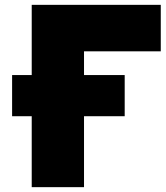

<svg xmlns="http://www.w3.org/2000/svg" viewBox="-20 -743 684 793"><path d="M111 -723H644V-531H327V-433H495V-263H327V30H111V-263H30V-433H111Z"/></svg>

Font: Repo
Style: ExtraBlack
Weight: 1000
Designer: Stefan Peev
Foundry: Context Ltd
Version: Version 001.000